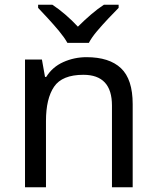

<svg xmlns="http://www.w3.org/2000/svg" viewBox="-20 -786 658 806"><path d="M343 -546Q439 -546 488 -499.5Q537 -453 537 -349V0H450V-343Q450 -472 330 -472Q241 -472 207 -422Q173 -372 173 -278V0H85V-536H156L169 -463H174Q200 -505 246 -525.5Q292 -546 343 -546ZM263 -606Q250 -629 228 -655.5Q206 -682 182 -708Q158 -734 140 -753V-766H200Q226 -749 254 -725Q282 -701 307 -674Q334 -701 362 -725Q390 -749 416 -766H478V-753Q459 -734 434.5 -708Q410 -682 387.5 -655.5Q365 -629 353 -606Z"/></svg>

Font: Noto Sans Indic Siyaq Numbers
Style: Regular
Weight: 400
Designer: Monotype Design Team
Foundry: Monotype Imaging Inc.
Version: Version 2.002; ttfautohint (v1.8.4.7-5d5b)